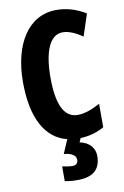

<svg xmlns="http://www.w3.org/2000/svg" viewBox="-103 -848 697 1081"><g transform="rotate(-10 245.5 -308.0)"><path d="M383 58C383 15 353 -23 298 -33L308 -56C358 -58 402 -70 444 -94V-228C398 -204 358 -187 315 -187C237 -187 200 -268 200 -421C200 -562 235 -660 311 -660C348 -660 385 -642 424 -616L465 -741C412 -773 358 -790 298 -790C137 -790 43 -638 43 -422C43 -218 110 -93 233 -63L199 16C246 20 268 37 268 61C268 82 255 91 235 91C221 91 198 87 178 83V167C200 172 223 174 250 174C346 174 383 131 383 58Z"/></g></svg>

Font: Noto Sans Malayalam UI ExtraCondensed ExtraBold
Style: Regular
Weight: 800
Width: 2
Designer: Jelle Bosma - Monotype Design Team
Foundry: Monotype Imaging Inc.
Version: Version 2.104